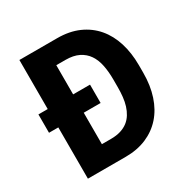

<svg xmlns="http://www.w3.org/2000/svg" viewBox="-161 -854 975 996"><g transform="rotate(-30 326.0 -355.5)"><path d="M29.3 -417H85V-710.9H311Q383.8 -710.9 439.5 -686.3Q495.1 -661.6 532.7 -617.4Q570.3 -573.2 589.4 -512Q608.4 -450.7 608.4 -377.9V-332.5Q608.4 -256.3 588.1 -194.8Q567.9 -133.3 529.5 -90.1Q491.2 -46.9 436 -23.4Q380.9 0 311 0H85V-307.1H29.3ZM237.3 -591.8V-417H338.4V-307.1H237.3V-118.7H291.5Q324.7 -118.7 349.9 -126.5Q375 -134.3 393.3 -148.4Q411.6 -162.6 423.8 -182.4Q436 -202.1 443.4 -225.8Q450.7 -249.5 453.6 -276.6Q456.5 -303.7 456.5 -332.5V-378.9Q456.5 -425.8 448.7 -464.8Q440.9 -503.9 421.9 -532Q402.8 -560.1 371.1 -575.9Q339.4 -591.8 291.5 -591.8Z"/></g></svg>

Font: Ufes Sans ExtraBold
Style: Regular
Weight: 800
Designer: Ricardo Esteves & Filipe Motta
Foundry: ProDesignUfes - Ricardo Esteves, Filipe Motta (This is a derivative work, based on Roboto family, by Christian Robertson
Version: Version 2.0